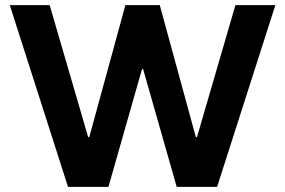

<svg xmlns="http://www.w3.org/2000/svg" viewBox="-20 -727 1109 747"><path d="M18.1 -707H173.3L379.4 0L274.4 -193.8H379.4V0H244.6ZM467.8 -707H569.8L581.5 -629.9V-458.5H487.8L581.5 -629.9L401.9 0H274.4ZM487.8 -629.9 499.5 -707H601.6L794.9 0L689.9 -193.8H794.9V0H667.5ZM896 -707H1051.3L824.7 0H689.9Z"/></svg>

Font: Wanted Sans Variable
Style: Regular
Weight: 400
Designer: Original Design by Kil Hyung-jin and Kang Hanbin, Wanted Lab, Inc; Hangeul from Source Han Sans by Jang Soo-young and Ka
Foundry: Wanted Lab, Inc.
Version: Version 1.003;Glyphs 3.2 (3227)